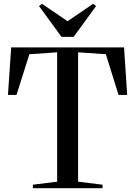

<svg xmlns="http://www.w3.org/2000/svg" viewBox="-20 -993 713 1013"><path d="M281.5 -34.5V-717L135 -707L67 -492H22L39 -743H634.5L651 -492H605.5L538.5 -707L392 -717V-34.5L521 -18.5V0H153.5V-18.5ZM304.5 -798.5 186 -961 201.5 -973 336.5 -881 471.5 -973 487 -961 368.5 -798.5Z"/></svg>

Font: Merriweather 144pt
Style: Regular
Weight: 400
Version: Version 2.100